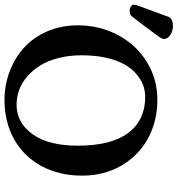

<svg xmlns="http://www.w3.org/2000/svg" viewBox="-46 -778 776 839"><g transform="rotate(90 341.5 -358.0)"><path d="M36.1 -726.1Q57.1 -726.1 74.5 -714.6Q91.8 -703.1 91.8 -687Q91.8 -680.2 83 -666Q27.8 -591.3 -6.8 -546.9Q-14.6 -537.1 -29.8 -537.1Q-42.5 -537.1 -50.3 -542.5Q-58.1 -547.9 -58.1 -555.2Q-58.1 -557.1 -56.2 -566.9L-4.9 -707Q2.9 -726.1 36.1 -726.1ZM345.2 -605Q318.4 -605 293 -595.7Q267.6 -586.4 243.7 -565.4Q219.7 -544.4 202.1 -512.9Q184.6 -481.4 173.8 -433.8Q163.1 -386.2 163.1 -327.1Q163.1 -272.9 175 -226.3Q187 -179.7 207.5 -146.5Q228 -113.3 255.4 -89.6Q282.7 -65.9 314.2 -54.4Q345.7 -43 378.9 -43Q458.5 -43 508.3 -113.3Q558.1 -183.6 558.1 -310.1Q558.1 -457.5 502 -531.2Q445.8 -605 345.2 -605ZM689 -329.1Q689 -230 647.7 -152.8Q606.4 -75.7 531.2 -33Q456.1 9.8 358.9 9.8Q292.5 9.8 233.2 -12.9Q173.8 -35.6 129.2 -76.2Q84.5 -116.7 58.3 -177.5Q32.2 -238.3 32.2 -310.1Q32.2 -406.7 75 -486.6Q117.7 -566.4 192.4 -612.3Q267.1 -658.2 357.9 -658.2Q450.2 -658.2 525.4 -617.7Q600.6 -577.1 644.8 -501.5Q689 -425.8 689 -329.1Z"/></g></svg>

Font: Linear Smooth
Style: Bold
Weight: 700
Designer: Philipp H. Poll, Flanker
Foundry: Philipp H. Poll, reworked by Flanker
Version: Version 1.061 | FøM Fix